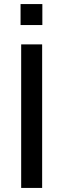

<svg xmlns="http://www.w3.org/2000/svg" viewBox="-20 -923 310 943"><path d="M84 0V-705H187V0ZM81 -800V-903H188V-800Z"/></svg>

Font: Nunito Sans 10pt SemiCondensed SemiBold
Style: Regular
Weight: 600
Width: 4
Designer: Vernon Adams
Foundry: Vernon Adams
Version: Version 3.101;gftools[0.9.27]